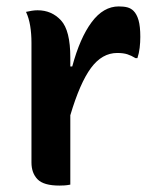

<svg xmlns="http://www.w3.org/2000/svg" viewBox="-20 -574 490 598"><path d="M199 1Q189 3 181 3.5Q173 4 165 4Q116 4 97 -15.5Q78 -35 78 -68V-441Q78 -469 74 -493.5Q70 -518 61 -537Q70 -539 79 -540.5Q88 -542 97 -542Q141 -542 170 -510.5Q199 -479 199 -395V-367H205Q229 -456 265.5 -505Q302 -554 350 -554Q366 -554 377 -551Q388 -548 396 -540Q406 -530 411.5 -511Q417 -492 417 -459Q417 -442 415 -425Q413 -408 408 -393H402Q389 -401 376.5 -405Q364 -409 345 -409Q298 -409 263.5 -362.5Q229 -316 199 -215Z"/></svg>

Font: Recursive Sn Csl St SmB
Style: Regular
Weight: 600
Version: Version 1.079;hotconv 1.0.112;makeotfexe 2.5.65598; ttfautoh